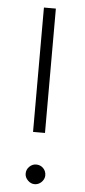

<svg xmlns="http://www.w3.org/2000/svg" viewBox="-52 -731 339 769"><g transform="rotate(5 117.5 -346.0)"><path d="M93 -200V-700H141V-200ZM117 8Q102 8 90 -4Q78 -16 78 -31Q78 -48 90 -59.5Q102 -71 117 -71Q134 -71 145.5 -59.5Q157 -48 157 -31Q157 -21 151.5 -12Q146 -3 137 2.5Q128 8 117 8Z"/></g></svg>

Font: MuseoModerno Thin ExtraLight
Style: Regular
Weight: 250
Version: Version 1.002